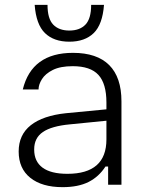

<svg xmlns="http://www.w3.org/2000/svg" viewBox="-20 -762 609 792"><path d="M238 10Q153 10 105 -28.5Q57 -67 57 -137Q57 -206 107 -245.5Q157 -285 252 -295L419 -311V-264L268 -249Q193 -242 157 -217.5Q121 -193 121 -146V-145Q121 -96 155.5 -70.5Q190 -45 258 -45Q419 -45 419 -187V-277V-289V-339Q419 -417 386 -453Q353 -489 280 -489Q229 -489 198 -473.5Q167 -458 153 -435.5Q139 -413 139 -393H74Q111 -544 281 -544Q380 -544 430.5 -493.5Q481 -443 481 -344V0H426V-75H415Q388 -33 345.5 -11.5Q303 10 238 10ZM266 -590Q202 -590 165.5 -625.5Q129 -661 123 -742H176Q176 -685 199.5 -660.5Q223 -636 266 -636Q309 -636 332.5 -660.5Q356 -685 356 -742H409Q403 -661 366.5 -625.5Q330 -590 266 -590Z"/></svg>

Font: Mozilla Text ExtraLight
Style: Regular
Weight: 200
Designer: Studio DRAMA
Foundry: Studio DRAMA
Version: Version 1.000